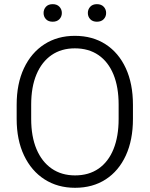

<svg xmlns="http://www.w3.org/2000/svg" viewBox="-20 -893 720 923"><path d="M619.1 -321.3Q619.1 -220.2 585 -145.8Q550.8 -71.3 488.3 -30.8Q425.8 9.8 340.8 9.8Q257.3 9.8 194.1 -30.8Q130.9 -71.3 95.5 -145.8Q60.1 -220.2 60.1 -321.3V-389.2Q60.1 -490.7 95.2 -565.2Q130.4 -639.6 193.4 -680.2Q256.3 -720.7 339.8 -720.7Q424.8 -720.7 487.5 -680.2Q550.3 -639.6 584.7 -565.2Q619.1 -490.7 619.1 -389.2ZM550.3 -390.1Q550.3 -474.6 525.4 -535.2Q500.5 -595.7 453.4 -628.2Q406.2 -660.6 339.8 -660.6Q274.9 -660.6 227.8 -628.2Q180.7 -595.7 155.3 -535.2Q129.9 -474.6 129.9 -390.1V-321.3Q129.9 -236.8 155.5 -176Q181.2 -115.2 228.5 -82.5Q275.9 -49.8 340.8 -49.8Q407.2 -49.8 454.1 -82.5Q501 -115.2 525.6 -176Q550.3 -236.8 550.3 -321.3ZM445.8 -788.6Q425.3 -788.6 413.8 -800.8Q402.3 -813 402.3 -830.6Q402.3 -848.1 413.8 -860.6Q425.3 -873 445.8 -873Q466.8 -873 478.5 -860.6Q490.2 -848.1 490.2 -830.6Q490.2 -813 478.5 -800.8Q466.8 -788.6 445.8 -788.6ZM233.4 -788.6Q212.4 -788.6 200.9 -800.8Q189.5 -813 189.5 -830.6Q189.5 -848.1 200.9 -860.6Q212.4 -873 233.4 -873Q253.9 -873 265.6 -860.6Q277.3 -848.1 277.3 -830.6Q277.3 -813 265.6 -800.8Q253.9 -788.6 233.4 -788.6Z"/></svg>

Font: Heebo Light
Style: Regular
Weight: 300
Designer: Oded Ezer
Foundry: Ezer Type House
Version: Version 3.100